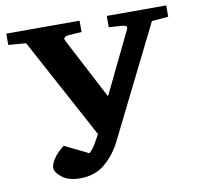

<svg xmlns="http://www.w3.org/2000/svg" viewBox="-77 -752 883 849"><g transform="rotate(-10 364.0 -327.5)"><path d="M216.8 16.1Q165 16.1 135.5 -6.8Q106 -29.8 106 -50.8Q106 -65.9 121.8 -90.3Q137.7 -114.7 168.9 -138.2L275.9 -85.9Q294.4 -104.5 305.4 -124Q316.4 -143.6 327.1 -163.1L84 -613.8L4.9 -620.1V-670.9H334V-620.1L275.9 -616.2Q247.1 -612.8 255.9 -595.2L399.9 -319.8L533.2 -595.2Q537.6 -603.5 534.9 -608.9Q532.2 -614.3 514.2 -616.2L456.1 -620.1V-670.9H723.1V-620.1L648.9 -613.8L401.9 -117.2Q374.5 -61.5 329.1 -22.7Q283.7 16.1 216.8 16.1Z"/></g></svg>

Font: Charis
Style: Bold
Weight: 700
Designer: Walt Agee, Miriam Martin, Annie Olsen, Victor Gaultney, Lorna Priest, Alan Ward, Bob Hallissy, Martin Hosken, Sharon Cor
Foundry: SIL Global
Version: Version 7.000